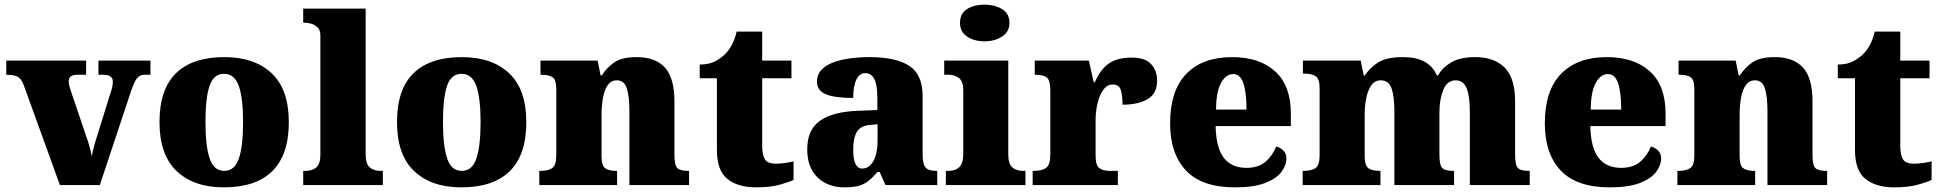

<svg xmlns="http://www.w3.org/2000/svg" viewBox="-20 -797 8358 827"><path d="M82 -431Q72 -457 57 -466Q42 -475 7 -475V-536H351V-475H316Q294 -475 285 -468Q276 -461 276 -447Q276 -436 279 -425.5Q282 -415 285 -406L349 -217Q359 -189 365 -168Q371 -147 375 -124Q383 -164 392 -191L456 -397Q461 -411 463.5 -422.5Q466 -434 466 -448Q466 -458 457 -466.5Q448 -475 425 -475H404V-536H628V-475H602Q583 -475 571 -461Q559 -447 545 -406L410 0H238Z M944 10Q815 10 741 -60Q667 -130 667 -271Q667 -412 738 -481.5Q809 -551 947 -551Q1076 -551 1150 -481.5Q1224 -412 1224 -271Q1224 -130 1153 -60Q1082 10 944 10ZM946 -61Q991 -61 1009 -114.5Q1027 -168 1027 -271Q1027 -375 1008.5 -427Q990 -479 945 -479Q900 -479 882.5 -427Q865 -375 865 -271Q865 -168 883 -114.5Q901 -61 946 -61Z M1286 0V-61H1297Q1325 -61 1342.5 -76Q1360 -91 1360 -131V-643Q1360 -668 1347.5 -679.5Q1335 -691 1320 -695Q1305 -699 1297 -699H1286V-760H1555V-131Q1555 -91 1572.5 -76Q1590 -61 1618 -61H1629V0Z M1967 10Q1838 10 1764 -60Q1690 -130 1690 -271Q1690 -412 1761 -481.5Q1832 -551 1970 -551Q2099 -551 2173 -481.5Q2247 -412 2247 -271Q2247 -130 2176 -60Q2105 10 1967 10ZM1969 -61Q2014 -61 2032 -114.5Q2050 -168 2050 -271Q2050 -375 2031.5 -427Q2013 -479 1968 -479Q1923 -479 1905.5 -427Q1888 -375 1888 -271Q1888 -168 1906 -114.5Q1924 -61 1969 -61Z M2303 0V-61H2307Q2341 -61 2358.5 -73Q2376 -85 2376 -128V-412Q2376 -453 2360.5 -464Q2345 -475 2312 -475H2308V-536H2554L2567 -472H2572Q2591 -503 2624 -527Q2657 -551 2723 -551Q2803 -551 2844 -506Q2885 -461 2885 -360V-131Q2885 -85 2897.5 -73Q2910 -61 2944 -61H2948V0H2691V-317Q2691 -381 2680 -416Q2669 -451 2637 -451Q2612 -451 2597.5 -430Q2583 -409 2577 -375Q2571 -341 2571 -301V-125Q2571 -85 2586 -73Q2601 -61 2634 -61H2638V0Z M3236 10Q3159 10 3113.5 -26Q3068 -62 3068 -150V-460H2994V-519Q3037 -519 3065 -535.5Q3093 -552 3107 -568Q3121 -582 3133.5 -606Q3146 -630 3153 -661H3263V-536H3389V-460H3263V-170Q3263 -130 3274.5 -111Q3286 -92 3322 -92Q3342 -92 3362 -95Q3382 -98 3398 -102V-22Q3380 -13 3339 -1.5Q3298 10 3236 10Z M3615 10Q3572 10 3536 -8Q3500 -26 3478.5 -62.5Q3457 -99 3457 -155Q3457 -238 3512 -277Q3567 -316 3678 -320L3759 -323V-375Q3759 -431 3746 -456.5Q3733 -482 3707 -482Q3683 -482 3669 -455Q3655 -428 3655 -375Q3576 -375 3537.5 -391Q3499 -407 3499 -445Q3499 -483 3529.5 -506.5Q3560 -530 3611.5 -540.5Q3663 -551 3724 -551Q3839 -551 3896.5 -513.5Q3954 -476 3954 -383V-131Q3954 -91 3966.5 -76Q3979 -61 4013 -61H4017V0H3794L3769 -56H3759Q3737 -30 3717.5 -15.5Q3698 -1 3674.5 4.5Q3651 10 3615 10ZM3694 -71Q3724 -71 3742 -103.5Q3760 -136 3760 -191V-262L3729 -259Q3687 -256 3671 -229.5Q3655 -203 3655 -152Q3655 -71 3694 -71Z M4221 -619Q4176 -619 4145.5 -639.5Q4115 -660 4115 -698Q4115 -739 4145.5 -758Q4176 -777 4221 -777Q4264 -777 4296 -758Q4328 -739 4328 -698Q4328 -660 4296 -639.5Q4264 -619 4221 -619ZM4054 0V-61H4066Q4095 -61 4112 -77Q4129 -93 4129 -135V-409Q4129 -446 4111 -460.5Q4093 -475 4066 -475H4047V-536H4323V-131Q4323 -91 4340.5 -76Q4358 -61 4386 -61H4397V0Z M4428 0V-61H4433Q4467 -61 4485.5 -73.5Q4504 -86 4504 -133V-407Q4504 -451 4489 -463Q4474 -475 4441 -475H4437V-536H4670L4691 -443H4696Q4722 -502 4759 -525.5Q4796 -549 4854 -549Q4913 -549 4938.5 -520.5Q4964 -492 4964 -450Q4964 -394 4923 -370Q4882 -346 4815 -346Q4815 -387 4807.5 -410Q4800 -433 4772 -433Q4749 -433 4732.5 -410.5Q4716 -388 4707.5 -352.5Q4699 -317 4699 -278V-128Q4699 -84 4715.5 -72.5Q4732 -61 4760 -61H4795V0Z M5299 10Q5157 10 5088.5 -62.5Q5020 -135 5020 -266Q5020 -407 5090 -479Q5160 -551 5287 -551Q5405 -551 5472.5 -489.5Q5540 -428 5540 -309V-254H5216Q5218 -160 5251.5 -117Q5285 -74 5349 -74Q5400 -74 5430.5 -100Q5461 -126 5477 -166Q5496 -161 5508.5 -148Q5521 -135 5521 -115Q5521 -85 5499 -56Q5477 -27 5428.5 -8.5Q5380 10 5299 10ZM5349 -325Q5349 -399 5335.5 -438.5Q5322 -478 5292 -478Q5260 -478 5239 -439Q5218 -400 5218 -325Z M5591 0V-61H5595Q5629 -61 5646.5 -73Q5664 -85 5664 -128V-417Q5664 -458 5646.5 -469Q5629 -480 5596 -480H5592V-536H5841L5854 -472H5859Q5879 -504 5915 -527.5Q5951 -551 6024 -551Q6135 -551 6169 -472H6174Q6191 -504 6229.5 -527.5Q6268 -551 6333 -551Q6416 -551 6461 -506Q6506 -461 6506 -360V-131Q6506 -85 6518.5 -73Q6531 -61 6565 -61H6569V0H6311V-317Q6311 -381 6297.5 -416Q6284 -451 6250 -451Q6213 -451 6196.5 -409.5Q6180 -368 6180 -312V-131Q6180 -85 6192.5 -73Q6205 -61 6239 -61H6243V0H5986V-317Q5986 -381 5974 -416Q5962 -451 5927 -451Q5902 -451 5887 -430Q5872 -409 5865 -375Q5858 -341 5858 -301V-125Q5858 -85 5873.5 -73Q5889 -61 5922 -61H5926V0Z M6913 10Q6771 10 6702.5 -62.5Q6634 -135 6634 -266Q6634 -407 6704 -479Q6774 -551 6901 -551Q7019 -551 7086.5 -489.5Q7154 -428 7154 -309V-254H6830Q6832 -160 6865.5 -117Q6899 -74 6963 -74Q7014 -74 7044.5 -100Q7075 -126 7091 -166Q7110 -161 7122.5 -148Q7135 -135 7135 -115Q7135 -85 7113 -56Q7091 -27 7042.5 -8.5Q6994 10 6913 10ZM6963 -325Q6963 -399 6949.5 -438.5Q6936 -478 6906 -478Q6874 -478 6853 -439Q6832 -400 6832 -325Z M7205 0V-61H7209Q7243 -61 7260.5 -73Q7278 -85 7278 -128V-412Q7278 -453 7262.5 -464Q7247 -475 7214 -475H7210V-536H7456L7469 -472H7474Q7493 -503 7526 -527Q7559 -551 7625 -551Q7705 -551 7746 -506Q7787 -461 7787 -360V-131Q7787 -85 7799.5 -73Q7812 -61 7846 -61H7850V0H7593V-317Q7593 -381 7582 -416Q7571 -451 7539 -451Q7514 -451 7499.5 -430Q7485 -409 7479 -375Q7473 -341 7473 -301V-125Q7473 -85 7488 -73Q7503 -61 7536 -61H7540V0Z M8138 10Q8061 10 8015.5 -26Q7970 -62 7970 -150V-460H7896V-519Q7939 -519 7967 -535.5Q7995 -552 8009 -568Q8023 -582 8035.5 -606Q8048 -630 8055 -661H8165V-536H8291V-460H8165V-170Q8165 -130 8176.5 -111Q8188 -92 8224 -92Q8244 -92 8264 -95Q8284 -98 8300 -102V-22Q8282 -13 8241 -1.5Q8200 10 8138 10Z"/></svg>

Font: Noto Serif Devanagari Black
Style: Regular
Weight: 900
Designer: Universal Thirst, Indian Type Foundry and the Monotype Design Team
Foundry: Monotype Imaging Inc.
Version: Version 2.004; ttfautohint (v1.8.4.7-5d5b)